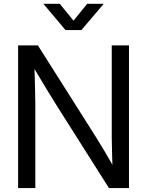

<svg xmlns="http://www.w3.org/2000/svg" viewBox="-20 -959 750 979"><path d="M72.3 -727.5H173.3L473.1 -253.9Q510.7 -194.3 562.5 -102.5L554.2 -85Q551.8 -151.9 551.3 -179.2Q549.8 -229 549.8 -257.8V-727.5H637.7V0H535.6L269 -420.9Q244.6 -460.4 220.2 -500Q199.7 -533.7 144 -627L154.3 -650.4Q157.7 -565.4 158.7 -507.3Q160.2 -450.2 160.2 -421.9V0H72.3ZM355 -853.5 424.3 -939.5H508.3V-939L395 -805.7H314L201.7 -939V-939.5H284.7Z"/></svg>

Font: Intratopia Thin
Style: Regular
Weight: 100
Designer: Rasmus Andersson
Foundry: rsms
Version: Version 3.000;Glyphs 3.2.3 (3260)